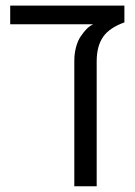

<svg xmlns="http://www.w3.org/2000/svg" viewBox="-20 -650 471 670"><path d="M239.3 0V-437Q239.3 -463.9 245.8 -487.1Q252.4 -510.3 262.2 -523.9Q273.4 -540 282.7 -549.3Q292 -558.6 305.2 -565.4H15.6V-630.4H414.1V-571.8Q389.2 -563 370.1 -550.3Q351.1 -537.6 340.3 -522Q317.4 -489.7 317.4 -436V0Z"/></svg>

Font: Open Sans SemiCondensed
Style: Regular
Weight: 400
Width: 4
Designer: Monotype Design Team
Foundry: Monotype Imaging Inc.
Version: Version 3.000